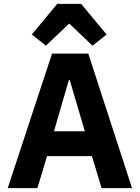

<svg xmlns="http://www.w3.org/2000/svg" viewBox="-20 -976 725 996"><path d="M507 0 457 -166H224L174 0H20L250 -698H438L665 0ZM342 -560H337L260 -295H420ZM401 -956 533 -797 460 -739 339 -854 218 -739 145 -797 277 -956Z"/></svg>

Font: IBM Plex Sans Devanagari
Style: Bold
Weight: 700
Designer: Mike Abbink, Paul van der Laan, Pieter van Rosmalen, Erin McLaughlin
Foundry: Bold Monday
Version: Version 1.1